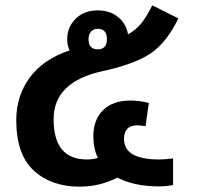

<svg xmlns="http://www.w3.org/2000/svg" viewBox="-20 -692 741 720"><path d="M445 -171Q445 -94 577 -94Q599 -94 629 -98V2Q601 7 577 7Q483 7 420 -26Q354 8 278 8Q173 8 107 -52Q41 -112 41 -242Q41 -332 91.5 -401Q142 -470 241 -503Q232 -522 232 -545Q232 -590 263.5 -621.5Q295 -653 346 -653Q393 -653 423.5 -627.5Q454 -602 460 -563Q489 -579 509 -603.5Q529 -628 551 -672L649 -623Q605 -533 546 -492.5Q487 -452 364 -425Q181 -385 181 -245Q181 -94 306 -94Q328 -94 347 -100Q330 -136 330 -180Q330 -243 366.5 -279Q403 -315 470 -315Q502 -315 538 -306L526 -219Q502 -222 495 -222Q445 -222 445 -171ZM346 -584Q331 -584 321.5 -573.5Q312 -563 312 -545Q312 -507 346 -507Q381 -507 381 -545Q381 -584 346 -584Z"/></svg>

Font: FiraGO SemiBold
Style: Regular
Weight: 600
Designer: bBox Type
Foundry: bBox Type GmbH
Version: Version 1.001;PS 001.001;hotconv 1.0.88;makeotf.lib2.5.64775